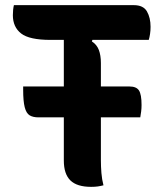

<svg xmlns="http://www.w3.org/2000/svg" viewBox="-20 -720 640 746"><path d="M382 0Q370 3 359.5 4.5Q349 6 334 6Q279 6 253.5 -19Q228 -44 228 -96V-264H130Q108 -264 95 -272Q82 -280 76 -303.5Q70 -327 70 -371V-384H228V-565H176Q94 -565 62 -590Q30 -615 30 -661Q30 -683 34 -700H500Q537 -700 551 -675.5Q565 -651 565 -616Q565 -601 563 -588Q561 -575 558 -565H339L337 -559Q356 -547 364 -526Q372 -505 372 -475V-384H483Q510 -384 520 -368.5Q530 -353 530 -312Q530 -299 528.5 -287Q527 -275 525 -264H372V-97Q372 -73 374 -48Q376 -23 382 0Z"/></svg>

Font: Recursive Sn Csl St
Style: Bold
Weight: 700
Version: Version 1.079;hotconv 1.0.112;makeotfexe 2.5.65598; ttfautoh